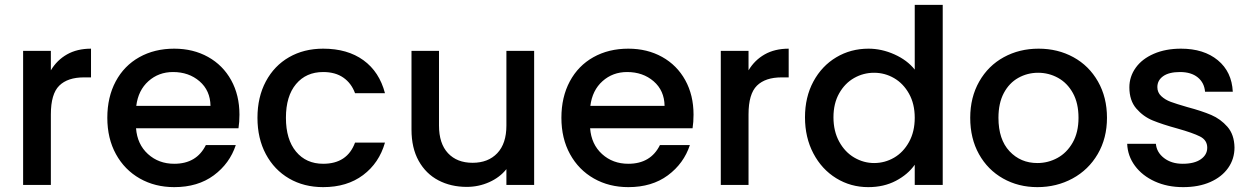

<svg xmlns="http://www.w3.org/2000/svg" viewBox="-20 -760 5141 789"><path d="M189 -471Q214 -513 255.5 -536.5Q297 -560 354 -560V-442H325Q258 -442 223.5 -408Q189 -374 189 -290V0H75V-551H189Z M960 -233H539Q544 -167 588 -127Q632 -87 696 -87Q788 -87 826 -164H949Q924 -88 858.5 -39.5Q793 9 696 9Q617 9 554.5 -26.5Q492 -62 456.5 -126.5Q421 -191 421 -276Q421 -361 455.5 -425.5Q490 -490 552.5 -525Q615 -560 696 -560Q774 -560 835 -526Q896 -492 930 -430.5Q964 -369 964 -289Q964 -258 960 -233ZM845 -325Q844 -388 800 -426Q756 -464 691 -464Q632 -464 590 -426.5Q548 -389 540 -325Z M1308 -560Q1408 -560 1473.5 -512.5Q1539 -465 1562 -377H1439Q1424 -418 1391 -441Q1358 -464 1308 -464Q1238 -464 1196.5 -414.5Q1155 -365 1155 -276Q1155 -187 1196.5 -137Q1238 -87 1308 -87Q1407 -87 1439 -174H1562Q1538 -90 1472 -40.5Q1406 9 1308 9Q1229 9 1168 -26.5Q1107 -62 1072.5 -126.5Q1038 -191 1038 -276Q1038 -361 1072.5 -425.5Q1107 -490 1168 -525Q1229 -560 1308 -560Z M2175 -551V0H2061V-65Q2034 -31 1990.5 -11.5Q1947 8 1898 8Q1833 8 1781.5 -19Q1730 -46 1700.5 -99Q1671 -152 1671 -227V-551H1784V-244Q1784 -170 1821 -130.5Q1858 -91 1922 -91Q1986 -91 2023.5 -130.5Q2061 -170 2061 -244V-551Z M2826 -233H2405Q2410 -167 2454 -127Q2498 -87 2562 -87Q2654 -87 2692 -164H2815Q2790 -88 2724.5 -39.5Q2659 9 2562 9Q2483 9 2420.5 -26.5Q2358 -62 2322.5 -126.5Q2287 -191 2287 -276Q2287 -361 2321.5 -425.5Q2356 -490 2418.5 -525Q2481 -560 2562 -560Q2640 -560 2701 -526Q2762 -492 2796 -430.5Q2830 -369 2830 -289Q2830 -258 2826 -233ZM2711 -325Q2710 -388 2666 -426Q2622 -464 2557 -464Q2498 -464 2456 -426.5Q2414 -389 2406 -325Z M3056 -471Q3081 -513 3122.5 -536.5Q3164 -560 3221 -560V-442H3192Q3125 -442 3090.5 -408Q3056 -374 3056 -290V0H2942V-551H3056Z M3549 -560Q3603 -560 3655.5 -536.5Q3708 -513 3739 -474V-740H3854V0H3739V-83Q3711 -43 3661.5 -17Q3612 9 3548 9Q3476 9 3416.5 -27.5Q3357 -64 3322.5 -129.5Q3288 -195 3288 -278Q3288 -361 3322.5 -425Q3357 -489 3416.5 -524.5Q3476 -560 3549 -560ZM3572 -461Q3528 -461 3490 -439.5Q3452 -418 3428.5 -376.5Q3405 -335 3405 -278Q3405 -221 3428.5 -178Q3452 -135 3490.5 -112.5Q3529 -90 3572 -90Q3616 -90 3654 -112Q3692 -134 3715.5 -176.5Q3739 -219 3739 -276Q3739 -333 3715.5 -375Q3692 -417 3654 -439Q3616 -461 3572 -461Z M3967 -276Q3967 -360 4004 -425Q4041 -490 4105 -525Q4169 -560 4248 -560Q4327 -560 4391 -525Q4455 -490 4492 -425Q4529 -360 4529 -276Q4529 -192 4491 -127Q4453 -62 4387.5 -26.5Q4322 9 4243 9Q4165 9 4102 -26.5Q4039 -62 4003 -126.5Q3967 -191 3967 -276ZM4412 -276Q4412 -336 4389 -377.5Q4366 -419 4328 -440Q4290 -461 4246 -461Q4202 -461 4164.5 -440Q4127 -419 4105 -377.5Q4083 -336 4083 -276Q4083 -187 4128.5 -138.5Q4174 -90 4243 -90Q4287 -90 4325.5 -111Q4364 -132 4388 -174Q4412 -216 4412 -276Z M4612 -169H4730Q4733 -134 4763.5 -110.5Q4794 -87 4840 -87Q4888 -87 4914.5 -105.5Q4941 -124 4941 -153Q4941 -184 4911.5 -199Q4882 -214 4818 -232Q4756 -249 4717 -265Q4678 -281 4649.5 -314Q4621 -347 4621 -401Q4621 -445 4647 -481.5Q4673 -518 4721.5 -539Q4770 -560 4833 -560Q4927 -560 4984.5 -512.5Q5042 -465 5046 -383H4932Q4929 -420 4902 -442Q4875 -464 4829 -464Q4784 -464 4760 -447Q4736 -430 4736 -402Q4736 -380 4752 -365Q4768 -350 4791 -341.5Q4814 -333 4859 -320Q4919 -304 4957.5 -287.5Q4996 -271 5024 -239Q5052 -207 5053 -154Q5053 -107 5027 -70Q5001 -33 4953.5 -12Q4906 9 4842 9Q4777 9 4725.5 -14.5Q4674 -38 4644 -78.5Q4614 -119 4612 -169Z"/></svg>

Font: Poppins-Tabular Medium
Style: Regular
Weight: 500
Designer: Ninad Kale (Devanagari), Jonny Pinhorn (Latin)
Foundry: Indian Type Foundry
Version: Version 4.004